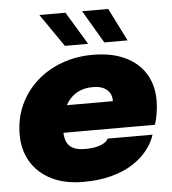

<svg xmlns="http://www.w3.org/2000/svg" viewBox="-53 -787 760 847"><g transform="rotate(-5 327.0 -363.0)"><path d="M119.5 -210.5 144 -330.5H457L437.5 -304.5Q440 -314.5 441.2 -322.5Q442.5 -330.5 442.5 -336Q442.5 -351.5 434.5 -366.2Q426.5 -381 408.2 -390.5Q390 -400 358.5 -400Q322 -400 294.5 -386Q267 -372 249 -346.8Q231 -321.5 222 -288.2Q213 -255 213 -216Q213 -189.5 221.2 -170.5Q229.5 -151.5 249.2 -141.2Q269 -131 304 -131Q328 -131 346 -134.5Q364 -138 376.2 -143.5Q388.5 -149 395.8 -155.5Q403 -162 405 -168H604Q593 -133 567.5 -100.5Q542 -68 502 -42.2Q462 -16.5 407.2 -1.8Q352.5 13 283 13Q199.5 13 140.8 -16.8Q82 -46.5 51 -98.8Q20 -151 20 -218.5Q20 -290 47 -349.2Q74 -408.5 122 -451.8Q170 -495 233.8 -518.5Q297.5 -542 371 -542Q453.5 -542 512.5 -514.8Q571.5 -487.5 603.2 -437Q635 -386.5 635 -316Q635 -292 630.5 -262.2Q626 -232.5 618 -210.5ZM530.5 -592H427.5L342 -737.5H457.5ZM356 -592H253L152.5 -737.5H268Z"/></g></svg>

Font: Epilogue Black
Style: Italic
Weight: 900
Italic angle: -12°
Designer: Tyler Finck
Foundry: Etcetera Type Co
Version: Version 2.111